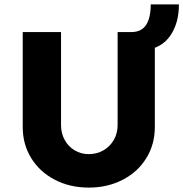

<svg xmlns="http://www.w3.org/2000/svg" viewBox="-20 -846 833 872"><path d="M83.2 -269V-700.4H257.2V-278Q257.2 -240.6 273.8 -210.4Q290.4 -180.2 319.2 -163.1Q347.9 -146 383.2 -146Q419.9 -146 449.6 -163.1Q479.4 -180.2 496.8 -210.3Q514.2 -240.5 514.2 -278V-700.4H576.8Q621.8 -700.4 643.2 -732.3Q664.6 -764.2 664.6 -826H792.6Q792.6 -740.8 753.2 -683.7Q713.8 -626.6 635.8 -618L683.2 -664.6V-269Q683.2 -190.4 644.5 -127.7Q605.9 -65 537.2 -29.5Q468.6 6 383.2 6Q297.8 6 229.2 -29.5Q160.7 -65 121.9 -127.7Q83.2 -190.4 83.2 -269Z"/></svg>

Font: Easer Grotesk Variable
Style: Regular
Weight: 400
Designer: Boardeaser, Bonnie Shaver-Troup, Thomas Jockin
Foundry: Lexend
Version: Version 1.001;Glyphs 3.1.2 (3151)